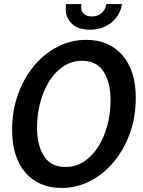

<svg xmlns="http://www.w3.org/2000/svg" viewBox="-20 -910 704 944"><path d="M282.5 14Q170.5 14 105 -61.5Q39.5 -137 39.5 -271.5Q39.5 -364.5 68 -444.8Q96.5 -525 146.8 -585.5Q197 -646 263 -680Q329 -714 404 -714Q516 -714 581.8 -638.5Q647.5 -563 647.5 -428.5Q647.5 -335.5 618.8 -255.2Q590 -175 539.8 -114.5Q489.5 -54 423.5 -20Q357.5 14 282.5 14ZM302 -89Q352.5 -89 393.2 -115.8Q434 -142.5 463.2 -189Q492.5 -235.5 508 -294.5Q523.5 -353.5 523.5 -418Q523.5 -503.5 489.5 -557.2Q455.5 -611 384 -611Q333 -611 292.2 -584Q251.5 -557 222.2 -510.8Q193 -464.5 177.5 -405.2Q162 -346 162 -282Q162 -197 196 -143Q230 -89 302 -89ZM420.5 -764Q363.5 -764 333.2 -793.8Q303 -823.5 303 -864.5Q303 -870.5 303.5 -875.8Q304 -881 305 -890H381Q379 -883 379 -875Q379 -852.5 393.5 -840.8Q408 -829 431 -829Q459.5 -829 478.8 -845Q498 -861 503 -890H580Q571 -835 528.2 -799.5Q485.5 -764 420.5 -764Z"/></svg>

Font: Cabin Condensed SemiBold
Style: Italic
Weight: 600
Width: 3
Italic angle: -10°
Designer: Pablo Impallari
Foundry: Pablo Impallari. http://www.impallari.com Igino Marini. http://www.ikern.com
Version: Version 3.001; ttfautohint (v1.8.3)